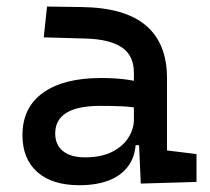

<svg xmlns="http://www.w3.org/2000/svg" viewBox="-20 -542 626 572"><path d="M399.4 4.9 392.6 -148.4 378.9 -191.4V-325.2Q378.9 -377 342.5 -401.1Q306.2 -425.3 234.4 -427.2L110.4 -430.7L120.1 -522.5L224.6 -521Q353 -519 415.3 -465.6Q477.5 -412.1 477.5 -309.6V-93.8L565.4 -83V0ZM216.8 9.8Q135.7 9.8 91.3 -29.3Q46.9 -68.4 46.9 -139.6Q46.9 -221.7 108.2 -265.6Q169.4 -309.6 281.2 -309.6Q327.6 -309.6 364 -304Q400.4 -298.3 428.7 -287.1L407.2 -216.8Q374.5 -224.1 343.3 -225.3Q312 -226.6 279.3 -226.6Q144.5 -226.6 144.5 -144.5Q144.5 -110.4 167.7 -91.8Q190.9 -73.2 233.4 -73.2Q281.7 -73.2 314.2 -89.8Q346.7 -106.4 362.8 -132.3Q378.9 -158.2 378.9 -185.5V-242.2L409.2 -109.4H368.2L384.8 -125Q384.8 -80.1 364 -50Q343.3 -20 305.7 -5.1Q268.1 9.8 216.8 9.8Z"/></svg>

Font: Cascadia Mono
Style: Regular
Weight: 400
Monospace: yes
Designer: Aaron Bell
Foundry: Saja Typeworks
Version: Version 2102.003